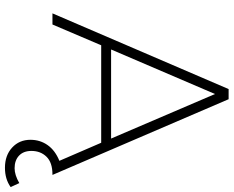

<svg xmlns="http://www.w3.org/2000/svg" viewBox="-104 -648 944 776"><g transform="rotate(90 368.0 -260.0)"><path d="M736 169Q704 192 658 192Q608 192 576.5 163Q545 134 545 89Q545 50 566.5 19.5Q588 -11 630 -28L557 -197H163L79 0H34L340 -712H381L687 0H685Q637 0 613.5 24Q590 48 590 85Q590 117 609 135Q628 153 660 153Q687 153 720 134ZM180 -237H540L360 -657Z"/></g></svg>

Font: MuliDisplayVN ExtraLight
Style: Regular
Weight: 200
Designer: Vernon Adams
Foundry: Vernon Adams
Version: Version 2.100